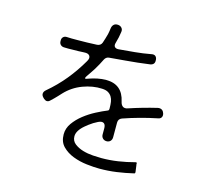

<svg xmlns="http://www.w3.org/2000/svg" viewBox="-115 -938 1230 1111"><g transform="rotate(15 500.0 -382.0)"><path d="M570 34Q537 34 493.5 29Q450 24 411 9Q372 -6 345.5 -33Q319 -60 319 -105Q319 -141 341 -172Q363 -203 395.5 -228.5Q428 -254 464.5 -273Q501 -292 531 -304Q537 -307 537 -314V-320Q537 -340 534.5 -357Q532 -374 524 -387Q516 -400 502.5 -408Q489 -416 466 -417Q410 -420 351 -398Q292 -376 249 -330Q239 -319 230 -309.5Q221 -300 212 -291L193 -273Q185 -265 175 -265Q167 -265 157 -273L151 -279Q140 -290 141 -302Q142 -314 154 -324Q211 -372 257 -428Q303 -484 340 -548Q353 -569 344.5 -582Q336 -595 311 -593Q294 -592 277 -591.5Q260 -591 244 -591Q229 -591 216 -590.5Q203 -590 192 -591Q179 -591 170.5 -599Q162 -607 162 -620V-623Q161 -637 169.5 -645.5Q178 -654 192 -653Q205 -652 220.5 -652Q236 -652 255 -652Q311 -652 372 -655Q393 -657 400 -675Q405 -689 409 -703Q413 -717 417 -731Q419 -740 420.5 -749.5Q422 -759 423 -767Q425 -782 434 -790.5Q443 -799 458 -798H459Q473 -797 481.5 -787.5Q490 -778 488 -764Q486 -755 485 -746Q484 -737 482 -729L473 -694Q468 -678 475 -669.5Q482 -661 498 -662Q546 -666 594 -670.5Q642 -675 690 -684Q704 -687 712.5 -681Q721 -675 723 -661V-658Q726 -630 698 -625Q662 -620 625.5 -616Q589 -612 552 -609Q546 -608 540.5 -608Q535 -608 529 -607L482 -603Q477 -602 471 -602Q465 -602 459 -601Q451 -601 443.5 -596Q436 -591 432 -583Q424 -566 415 -550Q406 -534 396 -517Q387 -503 378.5 -490.5Q370 -478 361 -465Q350 -448 357 -448Q363 -448 372 -452Q397 -461 423 -466.5Q449 -472 476 -472Q573 -472 594 -374Q598 -355 609.5 -347Q621 -339 640 -346Q682 -360 722.5 -371.5Q763 -383 805 -393Q819 -396 829 -390.5Q839 -385 843 -372L844 -370Q848 -356 842 -346.5Q836 -337 822 -335Q719 -314 621 -280Q600 -272 600 -250V-162Q600 -148 591.5 -139Q583 -130 569 -130Q555 -130 546 -139Q537 -148 537 -162V-198Q537 -231 513 -231Q505 -231 492.5 -225Q480 -219 467 -211Q454 -203 442.5 -194Q431 -185 425 -180Q382 -144 382 -110Q382 -82 403.5 -65.5Q425 -49 454 -40.5Q483 -32 514.5 -30Q546 -28 565 -28Q615 -28 664.5 -35.5Q714 -43 762 -56Q771 -59 771 -50V-43V-42L772 -40V-39L777 -2V3Q777 6 773 8Q722 20 672 27Q622 34 570 34Z"/></g></svg>

Font: Higure Gothic
Style: Regular
Weight: 400
Designer: Yoshimichi Ohira
Foundry: Positype
Version: Version 1.000